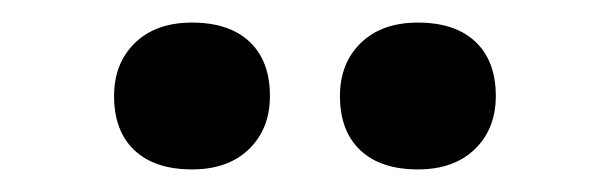

<svg xmlns="http://www.w3.org/2000/svg" viewBox="-20 -796 540 170"><path d="M350 -646Q317 -646 299 -663Q281 -680 281 -711Q281 -740 299.5 -758Q318 -776 350 -776Q383 -776 401 -759Q419 -742 419 -711Q419 -682 400.5 -664Q382 -646 350 -646ZM150 -646Q117 -646 99 -663Q81 -680 81 -711Q81 -740 99.5 -758Q118 -776 150 -776Q183 -776 201 -759Q219 -742 219 -711Q219 -682 200.5 -664Q182 -646 150 -646Z"/></svg>

Font: Lexend Exa
Style: Regular
Weight: 400
Designer: Bonnie Shaver-Troup, Thomas Jockin
Foundry: Lexend
Version: Version 1.007